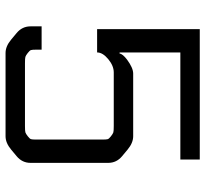

<svg xmlns="http://www.w3.org/2000/svg" viewBox="-44 -696 740 692"><g transform="rotate(90 326.0 -350.0)"><path d="M245 -460H471Q495 -460 519 -440L543 -420Q567 -400 567 -370V-90Q567 -60 543 -40L519 -20Q495 0 471 0H171Q147 0 123 -20L99 -40Q75 -60 75 -90V-130H159V-111Q159 -96 160.5 -91.5Q162 -87 171 -80Q180 -73 185 -71.5Q190 -70 208 -70H434Q452 -70 457 -71.5Q462 -73 471 -80Q480 -87 481.5 -91.5Q483 -96 483 -111V-349Q483 -364 481.5 -368.5Q480 -373 471 -380Q462 -387 457 -388.5Q452 -390 434 -390H241Q217 -390 193 -370Q169 -350 169 -330H85V-700H555V-630H169V-411H173Q174 -422 195 -438Q225 -460 245 -460Z"/></g></svg>

Font: Electrolize
Style: Regular
Weight: 400
Designer: Valery Zaveryaev
Foundry: Cyreal (www.cyreal.org)
Version: Version 1.002